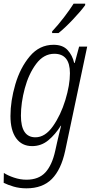

<svg xmlns="http://www.w3.org/2000/svg" viewBox="-20 -786 509 1046"><path d="M173 -38Q94 -38 94 -156Q94 -226 115 -304.5Q136 -383 177 -438Q218 -493 276 -493Q361 -493 361 -387Q361 -323 336 -241Q311 -159 268.5 -98.5Q226 -38 173 -38ZM124 240Q212 240 262.5 189Q313 138 335 36L455 -532H411L387 -443H384Q375 -484 348.5 -513Q322 -542 272 -542Q195 -542 142.5 -479.5Q90 -417 63.5 -326.5Q37 -236 37 -154Q37 -76 68 -33Q99 10 155 10Q205 10 243.5 -22Q282 -54 311 -101H313Q308 -84 302 -57Q296 -30 291 -10L281 35Q264 113 227.5 153Q191 193 124 193Q90 193 56 181.5Q22 170 1 156L0 210Q22 221 54 230.5Q86 240 124 240ZM264 -606H299Q333 -633 377.5 -680Q422 -727 444 -758V-766H381Q361 -734 328.5 -691.5Q296 -649 264 -615Z"/></svg>

Font: Noto Sans Display SemiCondensed Light
Style: Italic
Weight: 300
Width: 4
Italic angle: -12°
Designer: Monotype Design Team
Foundry: Monotype Imaging Inc.
Version: Version 1.900